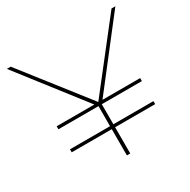

<svg xmlns="http://www.w3.org/2000/svg" viewBox="-157 -848 985 996"><g transform="rotate(-30 335.0 -350.0)"><path d="M325 -303 330 -288 10 -700H33L339 -309H331L637 -700H660L340 -288L345 -303V0H325ZM85 -175H585V-157H85ZM85 -313H585V-295H85Z"/></g></svg>

Font: iiserrat Thin
Style: Regular
Weight: 100
Designer: Akira Ohta
Foundry: Akira Ohta
Version: Version 1.200;Glyphs 3.3.1 (3343)